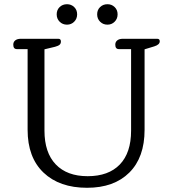

<svg xmlns="http://www.w3.org/2000/svg" viewBox="-20 -879 821 911"><path d="M249 -811Q249 -832 263 -845.5Q277 -859 298 -859Q318 -859 332 -845.5Q346 -832 346 -811Q346 -790 332 -776Q318 -762 298 -762Q277 -762 263 -776Q249 -790 249 -811ZM441 -811Q441 -832 455 -845.5Q469 -859 490 -859Q510 -859 524 -845.5Q538 -832 538 -811Q538 -790 524 -776Q510 -762 490 -762Q469 -762 455 -776Q441 -790 441 -811ZM111 -263V-646H60Q43 -646 43 -667Q43 -680 52.5 -687.5Q62 -695 79 -695H257Q269 -695 269 -682Q269 -672 262.5 -666.5Q256 -661 241 -657L191 -645V-259Q191 -155 244.5 -99Q298 -43 396 -43Q495 -43 548.5 -98.5Q602 -154 602 -259V-646H544Q527 -646 527 -667Q527 -680 536.5 -687.5Q546 -695 563 -695H726Q738 -695 738 -683Q738 -667 712 -659L666 -645V-263Q666 -132 593.5 -60Q521 12 393 12Q262 12 186.5 -60Q111 -132 111 -263Z"/></svg>

Font: Maitree
Style: Regular
Weight: 400
Designer: CadsonDemak Team
Foundry: CadsonDemak
Version: Version 1.000